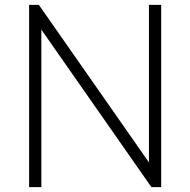

<svg xmlns="http://www.w3.org/2000/svg" viewBox="-20 -765 778 785"><path d="M99 -745H139L589 -101V-745H639V0H599L149 -644V0H99Z"/></svg>

Font: Eudoxus Sans ExtraLight
Style: Regular
Weight: 200
Designer: Stijn de Vries
Foundry: tokotype
Version: Version 2.005